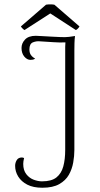

<svg xmlns="http://www.w3.org/2000/svg" viewBox="-20 -869 468 901"><path d="M179 12Q136 12 108 -2.5Q80 -17 65.5 -40.5Q51 -64 51 -91Q51 -105 58.5 -117.5Q66 -130 83 -130Q87 -130 89 -129Q91 -128 93 -127Q91 -119 90 -112.5Q89 -106 89 -100Q89 -70 103.5 -51.5Q118 -33 138.5 -25.5Q159 -18 177 -18Q222 -18 245 -36.5Q268 -55 277 -88Q286 -121 286 -166V-628Q286 -639 286 -649.5Q286 -660 287 -670Q258 -669 231 -671Q204 -673 168 -675Q152 -677 135 -670.5Q118 -664 118 -637Q118 -621 125 -611Q132 -601 145 -594Q140 -590 133.5 -589Q127 -588 123 -588Q107 -588 94 -603.5Q81 -619 81 -644Q81 -666 97.5 -683.5Q114 -701 148 -701Q158 -701 178.5 -699.5Q199 -698 223 -697Q247 -696 265 -695Q288 -694 304 -696Q320 -698 332 -700Q330 -684 329.5 -667Q329 -650 329 -631V-165Q329 -137 323.5 -106Q318 -75 303 -48.5Q288 -22 258 -5Q228 12 179 12ZM235 -847 353 -745Q351 -741 346 -735.5Q341 -730 336 -728L216 -806L95 -728Q91 -730 85.5 -735.5Q80 -741 78 -745L196 -847Q202 -848 209 -848.5Q216 -849 222.5 -848.5Q229 -848 235 -847Z"/></svg>

Font: Arima ExtraLight
Style: Regular
Weight: 250
Designer: Joana Correia and Natanael Gama
Foundry: NDISCOVER
Version: Version 1.101;gftools[0.9.23]